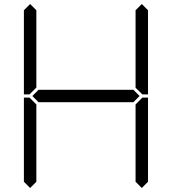

<svg xmlns="http://www.w3.org/2000/svg" viewBox="-20 -978 856 956"><path d="M130 -511 127 -508H99V-927L130 -958L161 -927V-542ZM644 -531 675 -500 644 -469H172L141 -500L172 -531ZM130 -42 99 -73V-492H127L130 -489L161 -458V-73ZM686 -489 689 -492H717V-73L686 -42L655 -73V-458ZM686 -958 717 -927V-508H689L686 -511L655 -541V-927Z"/></svg>

Font: DSEG7 Classic
Style: Light
Weight: 300
Designer: Keshikan(Twitter:@keshinomi_88pro)
Version: Version 0.46